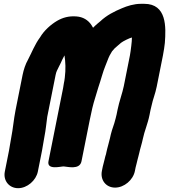

<svg xmlns="http://www.w3.org/2000/svg" viewBox="-20 -760 886 1006"><path d="M518.4 113 513.8 136C504.5 183 535.2 223 583 223C630.7 223 677.5 183 686.8 136L690.6 117C692.7 106.8 697.6 92.2 700.8 76C702.9 65.8 706.8 55.9 710 40C714.2 19.2 723.7 -8.6 728.8 -34C736.3 -71.6 754.2 -111 763.5 -158L768.7 -184C770.1 -191 772.8 -199.5 774.5 -208C780.9 -240 793.3 -266.7 801.3 -307L833.8 -470C836.2 -481.9 838.2 -493.5 839.9 -505.6L843.7 -534.7C843.7 -535 843.8 -535.7 843.8 -536.1C849.9 -617.3 854.7 -740 735.7 -740H718.7C681.6 -740 646.6 -728.7 618.6 -716.7C579 -700.2 538.9 -680.1 505 -648L490.2 -635.7C482 -628.8 476.1 -623.1 467.6 -614.6C465.3 -618.8 462.6 -623.3 459.5 -628.2C441.7 -655.4 414.5 -671.5 380.4 -673.9C340.3 -677.1 308.5 -667.7 279.2 -650.9C246.6 -631.7 210.9 -600.3 189.9 -564.4C162.1 -526.9 146.3 -484.3 126.8 -447.4C113.6 -424.6 103.8 -394.6 98.3 -367L61.3 -182C51.9 -134.5 47.7 -83.8 39 -40C34.7 -18.6 30.7 11.7 27 30L5.3 139C-4.2 186.2 27.7 226 74.9 226C122.5 226 168.9 185.6 178.3 139L200 30C204.5 7.5 208.2 -21.1 212.6 -43C220 -80 223 -115.5 227.5 -147.7L271.3 -367C275.1 -386.4 279.6 -391.5 289.3 -412.1L299.2 -431.8C299.3 -432.1 299.5 -432.6 299.7 -432.9L306.7 -448.5C309.7 -454.7 313.7 -462.5 317.9 -469.8C323.2 -436.1 325 -397.1 319.5 -353.1C318.7 -349.1 317.8 -343.3 317.2 -336.5L315.1 -326.2C313.7 -315.3 312.5 -308.1 310.5 -298L234 85C224.5 132.9 299.4 111.5 313.8 112C331.4 112.6 397.6 132.2 407 85L450.2 -131C454.4 -152.1 458.8 -172.8 463.6 -193.2C472.3 -230.8 484.7 -264.2 495.2 -302.2C508.4 -339.9 519.5 -385.6 532.3 -415.3C541.9 -437.5 545.7 -451.8 554.3 -469L567 -491C571.4 -495.8 575.7 -500.8 580.7 -506.7C587.7 -513.8 599.7 -522.3 613.3 -535.1C624.5 -544.2 658.3 -560.6 671.2 -563.6C671.1 -550.9 669.9 -535.4 667.9 -520.2L664.3 -492.1C663.4 -484.4 662.3 -477.4 660.8 -470L628.7 -309C621.3 -272 604.8 -229.5 595.7 -184L591.1 -161C589.8 -154.4 588.2 -147.6 586 -140L579.1 -115C570.6 -91.7 561.4 -62.3 556.2 -36C552.9 -19.6 541.7 16.4 537 40L535.6 47C533.2 54 529.8 66 527.8 76C525.7 86.7 520.3 103.6 518.4 113Z"/></svg>

Font: Smoothie
Style: BdIt
Weight: 700
Foundry: Cannot Into Space Fonts
Version: Version 0.8